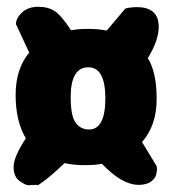

<svg xmlns="http://www.w3.org/2000/svg" viewBox="-20 -554 507 565"><path d="M447 -475Q447 -435 415 -383Q441 -341 441 -263Q441 -185 398 -136L441 -65Q441 -63 441.5 -60.5Q442 -58 442 -57Q442 -53 440.5 -44.5Q439 -36 434 -29Q420 -10 388 -10Q339 -10 280 -72Q260 -68 228.5 -68Q197 -68 170 -74Q126 -32 102 -16L92 -9Q90 -10 85 -10Q83 -10 77 -9.5Q71 -9 63 -9Q55 -9 37.5 -21.5Q20 -34 20 -63Q20 -92 56 -147Q26 -197 26 -274.5Q26 -352 66 -399L27 -483Q27 -501 45 -517.5Q63 -534 92.5 -534Q122 -534 141.5 -521Q161 -508 189 -465Q210 -469 239.5 -469Q269 -469 294 -464L349 -529Q365 -533 383 -533Q447 -533 447 -475ZM240 -356Q188 -356 188 -268Q188 -213 202.5 -193Q217 -173 242 -173Q290 -173 290 -264.5Q290 -356 240 -356Z"/></svg>

Font: Chela One Cyrilic
Style: Regular
Weight: 400
Designer: Miguel Hernandez
Foundry: LatinoType
Version: Version 1.001